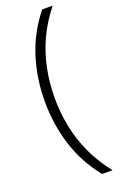

<svg xmlns="http://www.w3.org/2000/svg" viewBox="-192 -858 705 1127"><g transform="rotate(-20 161.0 -294.0)"><path d="M236 220Q147 108.5 106.2 -21.5Q65.5 -151.5 65.5 -294Q65.5 -436.5 106.2 -566.8Q147 -697 236 -808H301.5Q239.5 -730.5 201.2 -647.5Q163 -564.5 145 -476Q127 -387.5 127 -294Q127 -200.5 145 -112Q163 -23.5 201.2 59.5Q239.5 142.5 301.5 220Z"/></g></svg>

Font: Encode Sans Condensed Thin Light
Style: Regular
Weight: 300
Version: Version 3.002